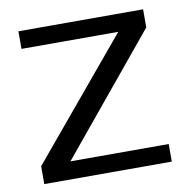

<svg xmlns="http://www.w3.org/2000/svg" viewBox="-70 -661 738 731"><g transform="rotate(-10 299.0 -295.0)"><path d="M43.5 0V-69L421.5 -522H47.5V-590H529.5V-520L156.5 -68H536.5V0Z"/></g></svg>

Font: Anybody ExtraExpanded
Style: Regular
Weight: 400
Width: 8
Designer: Tyler Finck
Foundry: Etcetera Type Company
Version: Version 1.010; ttfautohint (v1.8.3) -l 8 -r 50 -G 200 -x 14 